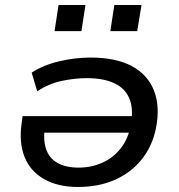

<svg xmlns="http://www.w3.org/2000/svg" viewBox="-20 -735 714 764"><path d="M290 9Q211 9 156 -22Q101 -53 78 -110Q55 -167 66 -244L70 -273H528L519 -207H131L159 -232Q151 -178 163.5 -141.5Q176 -105 209 -86.5Q242 -68 293 -68Q343 -68 387 -87.5Q431 -107 461 -145.5Q491 -184 501 -241L502 -250Q511 -306 494 -345Q477 -384 434.5 -404Q392 -424 325 -424Q277 -424 225.5 -413Q174 -402 128 -372L106 -446Q152 -476 215.5 -491Q279 -506 340 -506Q441 -506 504.5 -472Q568 -438 593 -374Q618 -310 600 -222Q585 -151 542.5 -99Q500 -47 436 -19Q372 9 290 9ZM419 -611 435 -715H543L526 -611ZM197 -611 213 -715H320L304 -611Z"/></svg>

Font: Nunito Sans 7pt SemiExpanded Medium
Style: Italic
Weight: 500
Width: 6
Italic angle: -9°
Designer: Vernon Adams
Foundry: Vernon Adams
Version: Version 3.101;gftools[0.9.27]